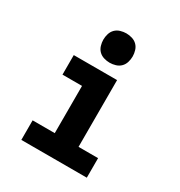

<svg xmlns="http://www.w3.org/2000/svg" viewBox="-180 -896 959 1021"><g transform="rotate(30 300.0 -385.0)"><path d="M99 0V-120H235V-410H115V-530H381V-120H501V0ZM300 -590Q282 -590 264 -595.5Q246 -601 233.5 -613.5Q221 -626 215.5 -644Q210 -662 210 -680Q210 -698 215.5 -716Q221 -734 233.5 -746.5Q246 -759 264 -764.5Q282 -770 300 -770Q318 -770 336 -764.5Q354 -759 366.5 -746.5Q379 -734 384.5 -716Q390 -698 390 -680Q390 -662 384.5 -644Q379 -626 366.5 -613.5Q354 -601 336 -595.5Q318 -590 300 -590Z"/></g></svg>

Font: Iosevka Curly Heavy Extended
Style: Regular
Weight: 900
Width: 7
Monospace: yes
Designer: Belleve Invis
Foundry: Belleve Invis
Version: Version 11.1.0; ttfautohint (v1.8.3)